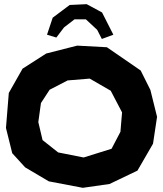

<svg xmlns="http://www.w3.org/2000/svg" viewBox="-20 -899 786 927"><path d="M252 -717.8 289.1 -766.6 339.8 -805.7H394.5L449.2 -754.9L471.7 -710.9L527.3 -731.4L472.7 -838.9L398.4 -878.9L316.4 -875L234.4 -813.5L207 -731.4ZM203.1 -640.6 88.9 -567.4 22.5 -450.2 8.8 -281.2 39.1 -159.2 101.6 -90.8 215.8 -23.4 379.9 7.8 508.8 -10.7 643.6 -75.2 718.8 -205.1 738.3 -335 706.1 -464.8 659.2 -558.6 496.1 -670.9 352.5 -678.7ZM413.1 -519.5 514.6 -460.9 569.3 -356.4 561.5 -262.7 518.6 -180.7 383.8 -138.7 260.7 -163.1 185.5 -222.7 165 -309.6 177.7 -401.4 219.7 -465.8 306.6 -510.7Z"/></svg>

Font: MaokenAssortedSans-Lite
Style: Lite
Weight: 400
Version: Version 1.400